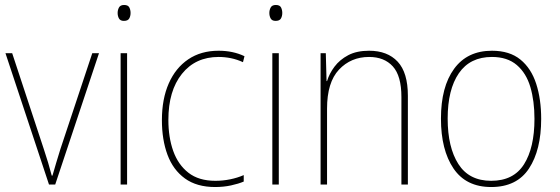

<svg xmlns="http://www.w3.org/2000/svg" viewBox="-20 -793 2251 772"><path d="M177 -51 2 -579H29L156 -194Q166 -164 173.5 -139Q181 -114 188 -87H191Q199 -114 206 -138.5Q213 -163 223 -194L351 -579H378L202 -51Z M479 -773Q495 -773 500 -763Q505 -753 505 -741Q505 -728 499.5 -718.5Q494 -709 478 -709Q464 -709 458.5 -718.5Q453 -728 453 -741Q453 -753 458.5 -763Q464 -773 479 -773ZM491 -579V-51H465V-579Z M845 -41Q771 -41 723.5 -75.5Q676 -110 653.5 -170.5Q631 -231 631 -310Q631 -395 658.5 -457.5Q686 -520 737 -554.5Q788 -589 859 -589Q917 -589 963 -567L957 -543Q933 -554 908.5 -559Q884 -564 859 -564Q766 -564 711.5 -496Q657 -428 657 -311Q657 -241 676.5 -186Q696 -131 737.5 -98.5Q779 -66 846 -66Q876 -66 905.5 -72Q935 -78 960 -89V-63Q939 -54 909 -47.5Q879 -41 845 -41Z M1089 -773Q1105 -773 1110 -763Q1115 -753 1115 -741Q1115 -728 1109.5 -718.5Q1104 -709 1088 -709Q1074 -709 1068.5 -718.5Q1063 -728 1063 -741Q1063 -753 1068.5 -763Q1074 -773 1089 -773ZM1101 -579V-51H1075V-579Z M1464 -589Q1538 -589 1579 -545Q1620 -501 1620 -408V-51H1594V-403Q1594 -488 1559.5 -526Q1525 -564 1464 -564Q1391 -564 1343 -513Q1295 -462 1295 -356V-51H1269V-579H1290L1293 -467H1295Q1304 -497 1325 -525Q1346 -553 1380 -571Q1414 -589 1464 -589Z M2156 -315Q2156 -190 2107 -115.5Q2058 -41 1955 -41Q1854 -41 1803.5 -115.5Q1753 -190 1753 -316Q1753 -444 1806 -516.5Q1859 -589 1958 -589Q2029 -589 2072.5 -553.5Q2116 -518 2136 -456Q2156 -394 2156 -315ZM1780 -316Q1780 -201 1823 -133.5Q1866 -66 1955 -66Q2045 -66 2087 -132.5Q2129 -199 2129 -315Q2129 -387 2112.5 -443Q2096 -499 2058 -531.5Q2020 -564 1958 -564Q1870 -564 1825 -498.5Q1780 -433 1780 -316Z"/></svg>

Font: Noto Sans Tamil UI SemiCondensed Thin
Style: Regular
Weight: 100
Width: 4
Designer: Jelle Bosma - Monotype Design Team
Foundry: Monotype Imaging Inc.
Version: Version 2.004; ttfautohint (v1.8.4.7-5d5b)